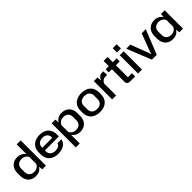

<svg xmlns="http://www.w3.org/2000/svg" viewBox="322 -2242 3918 3918"><g transform="rotate(-45 2281.0 -282.5)"><path d="M260 9Q208 9 166.5 -7.5Q125 -24 96 -55Q67 -86 51 -129Q35 -172 35 -224V-304Q35 -374 62.5 -426.5Q90 -479 140.5 -508.5Q191 -538 260 -538Q318 -538 364.5 -514.5Q411 -491 434 -450H439V-729H554V0H449L439 -80H434Q411 -38 364.5 -14.5Q318 9 260 9ZM297 -78Q347 -78 384.5 -101.5Q422 -125 439 -167V-362Q422 -404 384.5 -427Q347 -450 297 -450Q254 -450 222 -434Q190 -418 172 -389Q154 -360 154 -318V-211Q154 -170 172 -140Q190 -110 222 -94Q254 -78 297 -78Z M907 9Q846 9 797 -8Q748 -25 713 -56.5Q678 -88 659.5 -133.5Q641 -179 641 -235V-295Q641 -370 673.5 -424.5Q706 -479 766 -508.5Q826 -538 907 -538Q966 -538 1013 -521.5Q1060 -505 1093.5 -473Q1127 -441 1145 -397Q1163 -353 1163 -298V-235H741V-311H1059L1047 -294V-330Q1047 -368 1029.5 -396Q1012 -424 981 -439Q950 -454 907 -454Q861 -454 827.5 -438Q794 -422 776.5 -393Q759 -364 759 -325V-204Q759 -166 777 -137Q795 -108 829 -92Q863 -76 908 -76Q964 -76 999.5 -97.5Q1035 -119 1045 -159H1157Q1149 -106 1114.5 -68.5Q1080 -31 1026.5 -11Q973 9 907 9Z M1248 167V-529H1353L1362 -449H1368Q1391 -491 1437.5 -514.5Q1484 -538 1542 -538Q1594 -538 1635 -521Q1676 -504 1705.5 -473.5Q1735 -443 1750.5 -400Q1766 -357 1766 -305V-225Q1766 -155 1738.5 -102Q1711 -49 1661 -20Q1611 9 1542 9Q1484 9 1437.5 -14.5Q1391 -38 1368 -79H1362V167ZM1504 -79Q1547 -79 1579.5 -94.5Q1612 -110 1630 -140Q1648 -170 1648 -211V-318Q1648 -360 1630 -389.5Q1612 -419 1580 -435Q1548 -451 1504 -451Q1456 -451 1418.5 -427.5Q1381 -404 1362 -362V-167Q1381 -125 1418.5 -102Q1456 -79 1504 -79Z M2112 9Q2051 9 2001.5 -8Q1952 -25 1917.5 -56.5Q1883 -88 1864.5 -133.5Q1846 -179 1846 -235V-295Q1846 -370 1878.5 -424.5Q1911 -479 1970.5 -508.5Q2030 -538 2112 -538Q2174 -538 2223 -521Q2272 -504 2306.5 -472Q2341 -440 2359.5 -395.5Q2378 -351 2378 -295V-235Q2378 -160 2345.5 -105Q2313 -50 2253.5 -20.5Q2194 9 2112 9ZM2112 -78Q2157 -78 2190.5 -94Q2224 -110 2242 -139.5Q2260 -169 2260 -207V-322Q2260 -361 2242 -390Q2224 -419 2191 -435Q2158 -451 2112 -451Q2067 -451 2033.5 -435Q2000 -419 1982 -390Q1964 -361 1964 -322V-207Q1964 -169 1982 -139.5Q2000 -110 2033.5 -94Q2067 -78 2112 -78Z M2465 0V-529H2570L2578 -447H2586Q2606 -493 2635.5 -514Q2665 -535 2712 -535H2741L2748 -427H2701Q2669 -427 2648 -418.5Q2627 -410 2611 -393Q2595 -376 2579 -348V0Z M2982 0Q2942 0 2919.5 -20Q2897 -40 2897 -80V-679H3012V-93H3129V0ZM2805 -440V-529H3123V-440Z M3212 0V-529H3326V0ZM3212 -608V-732H3326V-608Z M3613 0 3400 -529H3518L3661 -151L3679 -92H3685L3703 -151L3846 -529H3964L3752 0Z M4215 9Q4163 9 4121.5 -7.5Q4080 -24 4051 -55Q4022 -86 4006 -129Q3990 -172 3990 -224V-304Q3990 -374 4017.5 -426.5Q4045 -479 4095.5 -508.5Q4146 -538 4215 -538Q4273 -538 4319.5 -514.5Q4366 -491 4389 -450H4394L4404 -529H4509V0H4404L4394 -80H4389Q4366 -38 4319.5 -14.5Q4273 9 4215 9ZM4252 -78Q4302 -78 4339.5 -101.5Q4377 -125 4394 -167V-362Q4377 -404 4339.5 -427Q4302 -450 4252 -450Q4209 -450 4177 -434Q4145 -418 4127 -389Q4109 -360 4109 -318V-211Q4109 -170 4127 -140Q4145 -110 4177 -94Q4209 -78 4252 -78Z"/></g></svg>

Font: Hubot Sans Medium
Style: Regular
Weight: 500
Designer: Deni Anggara
Foundry: GitHub, Inc., Subsidiary of Microsoft Corporation
Version: Version 2.000